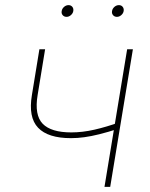

<svg xmlns="http://www.w3.org/2000/svg" viewBox="-20 -732 586 752"><path d="M257.8 -190.9Q168 -190.9 129.2 -231.7Q90.3 -272.5 105 -359.9L134.3 -539.1H156.7L127.4 -359.9Q114.3 -281.2 147.2 -247.3Q180.2 -213.4 259.3 -213.4Q302.7 -213.4 349.9 -224.1Q397 -234.9 448.7 -253.4L444.3 -228Q401.9 -214.4 369.4 -206.3Q336.9 -198.2 310.3 -194.6Q283.7 -190.9 257.8 -190.9ZM389.2 0 478 -539.1H500.5L411.6 0ZM438 -666Q428.2 -666 422.6 -672.9Q417 -679.7 418.9 -689Q420.4 -698.2 428.2 -705.1Q436 -711.9 445.8 -711.9Q455.1 -711.9 460.4 -705.3Q465.8 -698.7 464.4 -689Q462.9 -679.7 455.1 -672.9Q447.3 -666 438 -666ZM240.7 -666Q231 -666 225.3 -672.9Q219.7 -679.7 221.7 -689Q223.1 -698.2 231 -705.1Q238.8 -711.9 248.5 -711.9Q257.8 -711.9 263.2 -705.3Q268.6 -698.7 267.1 -689Q265.6 -679.7 257.8 -672.9Q250 -666 240.7 -666Z"/></svg>

Font: Inter 18pt Thin
Style: Italic
Weight: 250
Italic angle: -9.3988°
Version: Version 4.001;git-66647c0bb